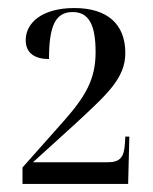

<svg xmlns="http://www.w3.org/2000/svg" viewBox="-20 -844 381 478"><path d="M36 -386H299L302 -504H292L291 -487C289 -452 279 -440 247 -440H62L171 -539C246 -609 292 -649 292 -712C292 -785 246 -824 165 -824C86 -824 44 -788 44 -744C44 -710 69 -697 102 -697C102 -780 118 -814 161 -814C202 -814 218 -781 218 -714C218 -646 192 -603 139 -543L36 -427Z"/></svg>

Font: Noto Serif Display Condensed
Style: Regular
Weight: 400
Width: 3
Designer: Monotype Design Team
Foundry: Monotype Imaging Inc.
Version: Version 2.009